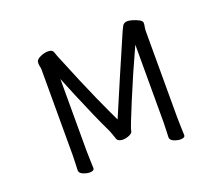

<svg xmlns="http://www.w3.org/2000/svg" viewBox="-119 -887 1238 1073"><g transform="rotate(-20 500.0 -350.5)"><path d="M700 -696Q709 -712 730 -712Q742 -712 760.5 -706.5Q779 -701 796 -692Q813 -683 813 -671.5Q813 -660 810.5 -648.5Q808 -637 808 -624V-109Q808 -79 809.5 -50.5Q811 -22 811 -5Q811 11 784 11Q767 11 747 3Q724 -6 724 -23Q724 -35 725.5 -60.5Q727 -86 727 -112V-573Q661 -430 601 -285Q573 -218 557 -176.5Q541 -135 541 -130Q541 -116 520.5 -107Q500 -98 480 -98Q469 -98 459 -102.5Q449 -107 446 -116Q441 -132 434.5 -149Q428 -166 426 -171Q382 -261 313 -426Q289 -483 268 -536V-111Q268 -80 269.5 -51Q271 -22 271 -5Q271 11 244 11Q227 11 207 3Q184 -6 184 -23Q184 -35 185.5 -60Q187 -85 187 -110V-620Q187 -631 184.5 -640.5Q182 -650 182 -658.5Q182 -667 183 -670Q186 -684 210 -694.5Q234 -705 255 -705Q269 -705 277 -700Q285 -695 288 -684Q291 -673 295 -664Q374 -470 419.5 -369Q465 -268 491 -214L587 -439L687 -670Q693 -682 700 -696Z"/></g></svg>

Font: Moon Stars Kai
Style: Bold
Weight: 700
Designer: GuiWonder
Version: Version 1.101